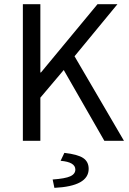

<svg xmlns="http://www.w3.org/2000/svg" viewBox="-20 -676 619 922"><path d="M89.8 0V-655.8H173.8V-328.1H176.8L448.2 -655.8H543.9L337.9 -405.8L575.2 0H481L286.1 -339.8L173.8 -207V0ZM241.2 226.1 232.9 186Q293.9 181.6 317.9 170.4Q341.8 159.2 341.8 138.2Q341.8 102.1 271 96.2L289.1 58.1Q353.5 65.4 379.6 83Q405.8 100.6 405.8 134.8Q405.8 218.3 241.2 226.1Z"/></svg>

Font: Source Sans Pro
Style: Regular
Weight: 400
Designer: Paul D. Hunt
Foundry: Adobe Systems Incorporated
Version: Version 3.006;hotconv 1.0.111;makeotfexe 2.5.65597